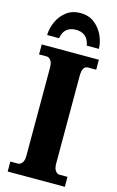

<svg xmlns="http://www.w3.org/2000/svg" viewBox="-139 -988 633 1042"><g transform="rotate(15 177.5 -466.5)"><path d="M18 0V-56H62Q73 -56 83.5 -68.5Q94 -81 94 -109V-601Q94 -633 83.5 -645.5Q73 -658 62 -658H18V-714H339V-658H293Q278 -658 269.5 -645Q261 -632 261 -600V-110Q261 -83 271 -69.5Q281 -56 293 -56H339V0ZM33 -771Q34 -809 50.5 -846Q67 -883 99 -908Q131 -933 178 -933Q225 -933 257 -908Q289 -883 306 -846Q323 -809 324 -771H256Q249 -807 229 -823Q209 -839 178 -839Q147 -839 126.5 -823Q106 -807 100 -771Z"/></g></svg>

Font: Noto Serif ExtraCondensed Black
Style: Regular
Weight: 900
Width: 2
Designer: Monotype Design Team
Foundry: Monotype Imaging Inc.
Version: Version 2.015; ttfautohint (v1.8.4.7-5d5b)